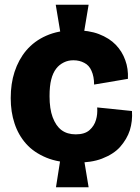

<svg xmlns="http://www.w3.org/2000/svg" viewBox="-20 -728 589 806"><path d="M234 -588 214 -708H352L332 -588ZM215 58 234 -63H332L352 58ZM296 -45Q226 -45 175 -66Q122 -88 90 -124Q57 -161 41 -210Q25 -258 25 -316Q25 -377 41 -426Q58 -478 90 -516Q124 -556 174 -578Q226 -601 293 -601Q353 -601 395 -585Q439 -568 466 -540Q493 -512 506 -475Q519 -440 517 -397L375 -373Q375 -407 364 -431Q354 -454 334 -464Q314 -475 288 -475Q266 -475 248 -466Q228 -456 216 -440Q202 -422 195 -394Q188 -367 188 -324Q188 -271 201 -236Q215 -199 238 -182Q262 -164 298 -164Q336 -164 356 -182Q376 -200 383 -225Q390 -248 388 -277L534 -262Q537 -220 525 -181Q513 -144 484 -111Q457 -81 408 -62Q364 -45 296 -45Z"/></svg>

Font: Bricolage Grotesque 36pt ExtraBold
Style: Regular
Weight: 800
Designer: Mathieu Triay
Foundry: Atelier Triay
Version: Version 1.000;gftools[0.9.30]